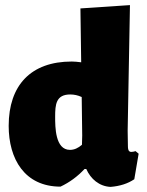

<svg xmlns="http://www.w3.org/2000/svg" viewBox="-20 -722 575 752"><path d="M480 -210 489 -702 295 -689 298 -478C283 -480 271 -481 261 -481C101 -481 14 -388 14 -229C14 -100 76 9 217 9C253 -8 284 -31 311 -60H318C335 -21 369 8 413 10C450 7 481 -3 506 -20L523 -120L511 -130C504 -128 499 -127 494 -127C482 -127 481 -140 481 -149ZM255 -352C270 -352 285 -349 300 -342L302 -191L301 -155C286 -142 271 -135 254 -135C196 -135 196 -225 196 -265C196 -312 199 -352 255 -352Z"/></svg>

Font: Luna Sans Black
Style: Regular
Weight: 900
Designer: Juan Pablo del Peral
Foundry: Huerta Tipografica
Version: Version 2.001; ttfautohint (v1.5)